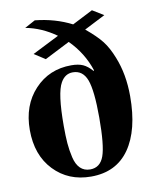

<svg xmlns="http://www.w3.org/2000/svg" viewBox="-81 -752 661 827"><g transform="rotate(-10 250.0 -338.5)"><path d="M427 -661 335 -614Q381 -576 404 -546.5Q427 -517 445 -471Q476 -394 476 -298Q476 -150 418.5 -68Q361 14 251 14Q152 14 88.5 -52.5Q25 -119 25 -229Q25 -337 88.5 -405Q152 -473 249 -473Q280 -473 300 -464Q320 -455 340 -432L342 -435Q316 -514 256 -574L146 -518L98 -549L215 -608Q152 -653 82 -666L128 -691Q216 -682 288 -645L378 -691ZM329 -230Q329 -349 311.5 -395.5Q294 -442 250 -442Q216 -442 197 -408Q172 -365 172 -221Q172 -177 174.5 -145.5Q177 -114 184.5 -82Q192 -50 209 -33.5Q226 -17 252 -17Q296 -17 312.5 -63Q329 -109 329 -230Z"/></g></svg>

Font: STIX MathJax Main
Style: Bold
Weight: 700
Designer: MicroPress Inc., with final additions and corrections provided by Coen Hoffman, Elsevier (retired)
Version: Version 1.1.1